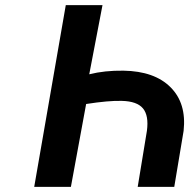

<svg xmlns="http://www.w3.org/2000/svg" viewBox="-20 -731 740 751"><path d="M113.8 0 237.3 -710.9H380.9L329.1 -440.4Q389.2 -455.6 462.9 -454.6Q584.5 -452.6 647.2 -389.6Q710 -326.7 698.2 -219.2L661.6 0H518.6L554.7 -219.7Q562.5 -278.8 539.3 -306.9Q516.1 -335 456.5 -336.4Q404.8 -337.9 316.9 -324.2L257.3 0Z"/></svg>

Font: RobotoInd
Style: Bold Italic
Weight: 700
Italic angle: -12°
Designer: Google
Version: Version 2.001150; 2014